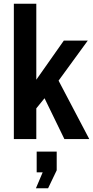

<svg xmlns="http://www.w3.org/2000/svg" viewBox="-20 -743 497 1026"><path d="M54 0V-723H174V-317L321 -526H449L293 -312L457 0H324L218 -218L174 -164V0ZM172 263 208 178H176V67H283V167L237 263Z"/></svg>

Font: Archivo Narrow
Style: Bold
Weight: 700
Designer: Hector Gatti
Foundry: Omnibus-Type
Version: Version 3.002